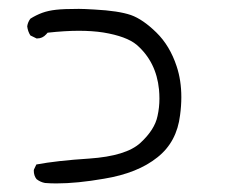

<svg xmlns="http://www.w3.org/2000/svg" viewBox="-20 -329 540 441"><path d="M109.4 92.3Q157.2 92.3 218.8 81.5Q296.4 68.8 341.8 32.2Q386.2 -2.9 393.6 -64.5Q396.5 -85.9 396.5 -106Q396.5 -144.5 385.7 -176.8Q370.1 -224.1 339.1 -254.4Q308.1 -284.7 280.8 -294.4Q252.4 -304.2 197.3 -307.1Q172.9 -308.6 161.1 -308.6Q126.5 -308.6 108.9 -306.6Q91.3 -304.7 77.1 -299.6Q63 -294.4 49.8 -286.1Q43.9 -278.3 42.5 -268.6Q43.9 -256.8 49.8 -247.6L64 -240.7Q64.9 -240.7 65.4 -240.7Q77.6 -240.7 85.9 -250L89.4 -253.9Q129.9 -258.3 160.9 -258.3Q191.9 -258.3 217.3 -254.4Q270.5 -245.6 293.9 -226.1Q338.9 -187 345.2 -123.5Q346.2 -112.8 346.2 -102.5Q346.2 -82 341.8 -62.5Q335.4 -31.2 302.7 -1Q270 29.3 185.1 35.2Q110.4 40 63.5 48.8L58.1 60.1Q57.6 61.5 57.6 62.5Q57.6 74.7 64 82.5Q72.8 89.4 83.5 91.3Q96.2 92.3 109.4 92.3Z"/></svg>

Font: NaikaiFont
Style: ExtraLight
Weight: 200
Version: Version 1.89